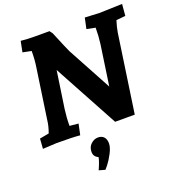

<svg xmlns="http://www.w3.org/2000/svg" viewBox="-169 -847 1162 1258"><g transform="rotate(-20 412.0 -218.0)"><path d="M213 -705H316L331 -685Q383 -559 394 -537L560 -230L601 -512Q608 -564 608 -623L548 -635L564 -710L661 -705L824 -710L817 -629L753 -623Q739 -580 733 -542L654 0H517L273 -450L235 -193Q227 -134 227 -77L288 -71L272 5Q221 0 109 0L12 5L17 -65L82 -77Q99 -124 103 -163L154 -512Q162 -562 162 -623L102 -635L117 -710Q165 -705 213 -705ZM370 250 350 274 307 262Q332 207 336 180Q304 167 304 133Q304 99 326.5 78.5Q349 58 375.5 58Q402 58 416.5 74Q431 90 431 118.5Q431 147 410.5 186Q390 225 370 250Z"/></g></svg>

Font: Andada
Style: Bold Italic
Weight: 700
Italic angle: -8.29999°
Designer: Carolina Giovagnoli
Foundry: Carolina Giovagnoli
Version: Version 1.003